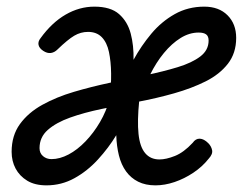

<svg xmlns="http://www.w3.org/2000/svg" viewBox="-20 -539 755 578"><path d="M15 -82Q15 -131 40 -165.5Q65 -200 107.5 -223.5Q150 -247 202.5 -262.5Q255 -278 311.5 -290Q368 -302 420.5 -313Q473 -324 515.5 -337Q558 -350 583 -369Q608 -388 608 -417Q608 -430 600.5 -435.5Q593 -441 578 -441Q550 -441 523.5 -424.5Q497 -408 473.5 -379.5Q450 -351 431.5 -313.5Q413 -276 399 -235Q393 -175 397 -136Q401 -97 417 -78Q433 -59 460 -59Q480 -59 506.5 -69.5Q533 -80 560 -109Q569 -122 581.5 -121.5Q594 -121 607 -108Q616 -99 618.5 -87Q621 -75 608 -61Q589 -37 562 -19Q535 -1 505.5 9Q476 19 448 19Q418 19 396 8Q374 -3 359.5 -23Q345 -43 338 -71Q331 -99 330 -132Q307 -94 275 -59Q243 -24 204 -2.5Q165 19 120 19Q85 19 62 5Q39 -9 27 -31.5Q15 -54 15 -82ZM99 -93Q99 -78 109.5 -69Q120 -60 135 -60Q160 -60 186.5 -74Q213 -88 237.5 -113.5Q262 -139 281 -171.5Q300 -204 310 -241Q315 -282 314.5 -318Q314 -354 308 -382.5Q302 -411 286.5 -427Q271 -443 245 -443Q223 -443 203.5 -431.5Q184 -420 153 -390Q144 -381 133 -379.5Q122 -378 110 -386Q98 -394 96 -404Q94 -414 102 -424Q136 -471 177.5 -495Q219 -519 264 -519Q313 -519 338.5 -496.5Q364 -474 373.5 -438Q383 -402 382 -359Q405 -401 435.5 -437.5Q466 -474 506 -496.5Q546 -519 595 -519Q639 -519 665 -493Q691 -467 691 -425Q691 -379 666 -347Q641 -315 599 -294Q557 -273 504 -258Q451 -243 395 -232.5Q339 -222 286 -211Q233 -200 191 -185Q149 -170 124 -148Q99 -126 99 -93Z"/></svg>

Font: Playwrite DE LA
Style: Regular
Weight: 400
Designer: Veronika Burian, José Scaglione
Foundry: TypeTogether
Version: Version 1.002